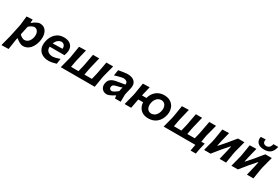

<svg xmlns="http://www.w3.org/2000/svg" viewBox="67 -2055 5201 3566"><g transform="rotate(30 2667.0 -272.0)"><path d="M-34.5 196Q-20.5 142 -6.8 89.5Q7 37 23 -25L82 -302Q87.5 -350 92.8 -398.8Q98 -447.5 104 -498L231.5 -504.5L225 -436.5H237Q259 -456 286.5 -473Q314 -490 340.5 -500.5Q367 -511 386 -511Q456.5 -511 497.8 -471.2Q539 -431.5 551.2 -366.5Q563.5 -301.5 548 -226Q525.5 -119 465.2 -53.2Q405 12.5 316 12.5Q283.5 12.5 242.5 -9.2Q201.5 -31 166.5 -62H158L148.5 -18Q140 39 132.5 88.5Q125 138 117 192ZM281 -98.5Q339 -101 373 -139Q407 -177 419.5 -236Q428 -279 421 -316.2Q414 -353.5 390.2 -377Q366.5 -400.5 325.5 -402Q307.5 -400 274.8 -383.5Q242 -367 217.5 -342.5L178 -157Q199 -132.5 228.8 -116.2Q258.5 -100 281 -98.5Z M872.5 12.5Q785 12.5 726 -22.5Q667 -57.5 643.2 -121.5Q619.5 -185.5 637.5 -272Q660 -380.5 729.2 -445.5Q798.5 -510.5 901 -510.5Q977 -510.5 1024.8 -481.8Q1072.5 -453 1089.8 -402Q1107 -351 1090.5 -284.5Q1082.5 -253.5 1073 -227H756Q751 -161.5 790 -127.5Q829 -93.5 899 -93.5Q915.5 -93.5 956.5 -103.2Q997.5 -113 1045.5 -130.5L1028.5 -17.5Q991.5 -5.5 946.5 3.5Q901.5 12.5 872.5 12.5ZM903 -416Q864 -414 829.5 -387.2Q795 -360.5 775 -308L982 -311.5Q987 -354.5 966.2 -384.2Q945.5 -414 903 -416Z M1125 0Q1139 -53.5 1152.2 -104.2Q1165.5 -155 1181.5 -217L1192 -267Q1203.5 -339.5 1212 -391.8Q1220.5 -444 1229.5 -498L1375.5 -502Q1362.5 -447.5 1349.5 -393.8Q1336.5 -340 1319 -267L1308.5 -217Q1302.5 -183 1297.2 -154.8Q1292 -126.5 1287.5 -100.5H1447Q1453 -126.5 1460 -154.8Q1467 -183 1475.5 -217L1486 -266.5Q1499 -339.5 1508.8 -391.5Q1518.5 -443.5 1528.5 -498H1662Q1649 -443.5 1636.5 -391Q1624 -338.5 1606.5 -266.5L1596 -217Q1589.5 -183 1584.5 -154.8Q1579.5 -126.5 1574.5 -100.5H1734Q1740.5 -126.5 1747.5 -154.8Q1754.5 -183 1762.5 -217L1773 -266.5Q1786.5 -339.5 1796.2 -391.5Q1806 -443.5 1816 -498H1961Q1947 -444 1933.2 -391.5Q1919.5 -339 1900 -266.5L1889.5 -217Q1879.5 -154.5 1871 -104.5Q1862.5 -54.5 1853.5 0Z M2115 11.5Q2066.5 11.5 2033.8 -12.2Q2001 -36 1988 -74.8Q1975 -113.5 1985 -159Q1995 -205.5 2021.5 -232.2Q2048 -259 2084.8 -272.8Q2121.5 -286.5 2163.5 -293L2326 -319.5Q2335.5 -359.5 2309.5 -382.5Q2283.5 -405.5 2228.5 -405.5Q2220 -405.5 2192.2 -399Q2164.5 -392.5 2127.8 -382.5Q2091 -372.5 2056 -362L2076.5 -484.5Q2095 -487.5 2121.8 -492Q2148.5 -496.5 2176.8 -500.8Q2205 -505 2228.2 -507.8Q2251.5 -510.5 2263.5 -510.5Q2371.5 -510.5 2420 -457.5Q2468.5 -404.5 2449 -315.5Q2444 -291.5 2437 -265.5Q2430 -239.5 2423.5 -210L2412 -155Q2411.5 -118.5 2411 -80.8Q2410.5 -43 2410 0H2287L2280.5 -57.5H2270.5Q2225 -26.5 2182.2 -7.5Q2139.5 11.5 2115 11.5ZM2168.5 -88Q2180 -88 2212.2 -105.5Q2244.5 -123 2288 -158L2306.5 -248.5Q2295 -241 2274 -234Q2253 -227 2199.5 -215.5Q2165 -208.5 2141.8 -195.8Q2118.5 -183 2113 -153.5Q2107.5 -122.5 2123.5 -105.2Q2139.5 -88 2168.5 -88Z M2494 0Q2508 -53.5 2521.2 -104.5Q2534.5 -155.5 2550.5 -217L2561 -266.5Q2572.5 -339.5 2581 -391.8Q2589.5 -444 2598.5 -498L2742 -502Q2730.5 -453.5 2719.2 -406.5Q2708 -359.5 2693.5 -300H2788.5Q2815.5 -400.5 2885.8 -455.8Q2956 -511 3053 -511Q3120 -511 3168.5 -487.5Q3217 -464 3246.2 -423.2Q3275.5 -382.5 3284.8 -330.8Q3294 -279 3282 -223Q3259 -115.5 3186.8 -51.5Q3114.5 12.5 3006 12.5Q2931 12.5 2880.5 -16.5Q2830 -45.5 2804 -93.8Q2778 -142 2776 -200.5H2672Q2661.5 -144.5 2652.8 -97.8Q2644 -51 2634.5 0ZM3010 -92.5Q3068 -95.5 3104.8 -135.8Q3141.5 -176 3154 -235.5Q3168 -303.5 3142 -352.8Q3116 -402 3051.5 -406Q2993.5 -403 2956.5 -364Q2919.5 -325 2907 -263Q2897.5 -218.5 2905.5 -180.5Q2913.5 -142.5 2939.5 -118.5Q2965.5 -94.5 3010 -92.5Z M3986.5 135.5 4011 0H3331.5Q3345.5 -53.5 3358.8 -104.2Q3372 -155 3388 -217L3398.5 -267Q3410 -339.5 3418.5 -391.8Q3427 -444 3436 -498L3582 -502Q3569 -447.5 3556 -393.8Q3543 -340 3525.5 -267L3515 -217Q3509 -183 3503.8 -154.8Q3498.5 -126.5 3494 -100.5H3653.5Q3659.5 -126.5 3666.5 -154.8Q3673.5 -183 3682 -217L3692.5 -266.5Q3705.5 -339.5 3715.2 -391.5Q3725 -443.5 3735 -498H3868.5Q3855.5 -443.5 3843 -391Q3830.5 -338.5 3813 -266.5L3802.5 -217Q3796 -183 3791 -154.8Q3786 -126.5 3781 -100.5H3926.5Q3933.5 -101 3941 -101Q3947 -127 3954 -155Q3961 -183 3969 -217L3979.5 -266.5Q3993 -339.5 4002.8 -391.5Q4012.5 -443.5 4022.5 -498H4167.5Q4153.5 -444 4139.8 -391.5Q4126 -339 4106.5 -266.5L4096 -217Q4091 -184 4086.5 -156.8Q4082 -129.5 4078 -105Q4096.5 -106 4114.8 -106.5Q4133 -107 4151 -107.5Q4134.5 -37 4120.5 22Q4115 50 4110 78.5Q4105 107 4099.5 135.5Z M4198.5 0Q4212.5 -54.5 4225.5 -104.5Q4238.5 -154.5 4255 -216.5L4265.5 -266Q4277 -337.5 4285.8 -390.5Q4294.5 -443.5 4303 -498L4444.5 -502Q4432 -452.5 4420.8 -406.2Q4409.5 -360 4393.5 -297L4371.5 -193H4380L4500 -329.5Q4533 -370 4568 -412.8Q4603 -455.5 4638 -498H4776.5Q4762.5 -443.5 4748.8 -391.8Q4735 -340 4715.5 -266L4705 -216.5Q4695 -155 4686.8 -104Q4678.5 -53 4670 0H4531Q4543 -51 4554.2 -97.2Q4565.5 -143.5 4579 -200L4601 -304.5H4593L4477.5 -173Q4443 -130 4408 -87Q4373 -44 4337.5 0Z M4785 0Q4799 -54.5 4812 -104.5Q4825 -154.5 4841.5 -216.5L4852 -266Q4863.5 -337.5 4872.2 -390.5Q4881 -443.5 4889.5 -498L5031 -502Q5018.5 -452.5 5007.2 -406.2Q4996 -360 4980 -297L4958 -193H4966.5L5086.5 -329.5Q5119.5 -370 5154.5 -412.8Q5189.5 -455.5 5224.5 -498H5363Q5349 -443.5 5335.2 -391.8Q5321.5 -340 5302 -266L5291.5 -216.5Q5281.5 -155 5273.2 -104Q5265 -53 5256.5 0H5117.5Q5129.5 -51 5140.8 -97.2Q5152 -143.5 5165.5 -200L5187.5 -304.5H5179.5L5064 -173Q5029.5 -130 4994.5 -87Q4959.5 -44 4924 0ZM5156.5 -561.5Q5063.5 -561.5 5018.2 -608.8Q4973 -656 4989.5 -736.5L5093 -740.5Q5072.5 -644.5 5162.5 -638Q5207 -641.5 5229.5 -666.5Q5252 -691.5 5261.5 -736.5H5364Q5346 -652 5298.8 -606.8Q5251.5 -561.5 5156.5 -561.5Z"/></g></svg>

Font: Commissioner Loud SemiBold
Style: Italic
Weight: 600
Italic angle: -12°
Designer: Kostas Bartsokas
Foundry: Kostas Bartsokas
Version: Version 1.000; ttfautohint (v1.8.3)